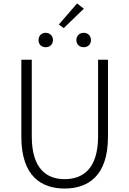

<svg xmlns="http://www.w3.org/2000/svg" viewBox="-20 -1073 745 1106"><path d="M352 13C483 13 602 -55 602 -285V-729H545V-288C545 -98 455 -41 352 -41C251 -41 163 -98 163 -288V-729H103V-285C103 -55 221 13 352 13ZM243 -801C267 -801 285 -817 285 -842C285 -867 267 -884 243 -884C219 -884 202 -867 202 -842C202 -817 219 -801 243 -801ZM319 -932 347 -911 463 -1023 424 -1053ZM462 -801C486 -801 504 -817 504 -842C504 -867 486 -884 462 -884C438 -884 420 -867 420 -842C420 -817 438 -801 462 -801Z"/></svg>

Font: Noto Sans Japanese Light
Style: Regular
Weight: 300
Designer: Ryoko NISHIZUKA (kana & ideographs); Paul D. Hunt (Latin, Greek & Cyrillic); Wenlong ZHANG (bopomofo); Sandoll Communica
Foundry: Adobe Systems Incorporated
Version: Version 1.000;PS 1;hotconv 1.0.78;makeotf.lib2.5.61930